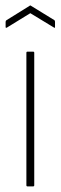

<svg xmlns="http://www.w3.org/2000/svg" viewBox="-24 -664 216 684"><path d="M74 0Q70 0 70 -4V-476Q70 -480 74 -480H94Q98 -480 98 -476V-4Q98 0 94 0ZM1 -566Q-4 -563 -4 -568V-586Q-4 -590 -1 -592L81 -643Q84 -646 87 -643L170 -592Q172 -590 172 -586V-568Q172 -563 168 -566L84 -617Z"/></svg>

Font: Sofia Sans Cond ExtraLight
Style: Regular
Weight: 200
Width: 3
Designer: Botio Nikoltchev, Ani Petrova
Foundry: lettersoup
Version: Version 4.100; ttfautohint (v1.8.3)